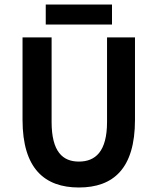

<svg xmlns="http://www.w3.org/2000/svg" viewBox="-20 -820 699 852"><path d="M80 -288C80 -72 178 12 330 12C483 12 579 -72 579 -288V-654H455V-279C455 -147 403 -103 330 -103C258 -103 209 -147 209 -279V-654H80ZM183 -800V-711H477V-800Z"/></svg>

Font: Source Sans Pro SemBd
Style: Regular
Weight: 700
Designer: Paul D. Hunt
Foundry: Adobe Systems Incorporated
Version: Version 2.020;PS 2.0;hotconv 1.0.86;makeotf.lib2.5.63406